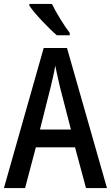

<svg xmlns="http://www.w3.org/2000/svg" viewBox="-20 -960 566 980"><path d="M245 -940H130V-931C156 -891 229 -815 270 -780H336V-792C308 -828 266 -896 245 -940ZM419 0H526L322 -715H203L0 0H108L163 -208H363ZM286 -516 342 -299H184L239 -517C246 -547 257 -592 262 -625C268 -594 278 -551 286 -516Z"/></svg>

Font: Noto Sans Sinhala Condensed Medium
Style: Regular
Weight: 500
Width: 3
Designer: Jelle Bosma - Monotype Design Team
Foundry: Monotype Imaging Inc.
Version: Version 2.006